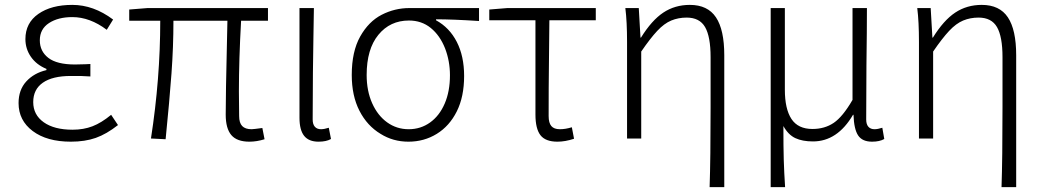

<svg xmlns="http://www.w3.org/2000/svg" viewBox="-20 -567 4270 786"><path d="M56 -145Q56 -199 87.5 -233.5Q119 -268 170 -280V-285Q129 -302 106.5 -334.5Q84 -367 84 -407Q84 -473 137 -510Q190 -547 276 -547Q363 -547 443 -487L417 -445Q348 -497 276 -497Q218 -497 180.5 -472.5Q143 -448 143 -402Q143 -357 178 -330Q213 -303 287 -303L329 -304L350 -305V-254Q320 -256 309 -256H270Q195 -256 155.5 -228.5Q116 -201 116 -149Q116 -97 159 -66.5Q202 -36 277 -36Q322 -36 358.5 -50Q395 -64 435 -97L463 -55Q416 -18 372 -2.5Q328 13 270 13Q172 13 114 -30.5Q56 -74 56 -145Z M904 -98Q904 -183 909 -390L911 -482H690Q690 -376 682 -266Q674 -156 658 3L598 0Q636 -245 636 -482H509V-528L584 -534H1077V-482H967Q958 -323 958 -193L959 -92Q959 -64 971.5 -51Q984 -38 1010 -38Q1017 -38 1054 -43L1063 3Q1031 13 1001 13Q950 13 927 -14Q904 -41 904 -98Z M1206 -85V-534H1265L1263 -411Q1262 -353 1261 -269.5Q1260 -186 1260 -78Q1260 -58 1269 -48Q1278 -38 1294 -38Q1307 -38 1326 -44L1335 2Q1316 13 1284 13Q1244 13 1225 -11Q1206 -35 1206 -85Z M1538 -19Q1483 -52 1451.5 -113.5Q1420 -175 1420 -260Q1420 -356 1454.5 -417.5Q1489 -479 1542.5 -506.5Q1596 -534 1656 -534H1941V-481Q1834 -488 1765 -488V-484Q1820 -454 1850 -395.5Q1880 -337 1880 -256Q1880 -171 1850 -111Q1820 -51 1768 -19Q1716 13 1652 13Q1589 13 1538 -19ZM1822 -259Q1822 -317 1802 -369Q1781 -422 1743.5 -452.5Q1706 -483 1654 -483Q1577 -483 1529 -424.5Q1481 -366 1481 -260Q1481 -195 1503.5 -144.5Q1526 -94 1565 -66Q1604 -38 1653 -38Q1702 -38 1740.5 -65.5Q1779 -93 1800.5 -143Q1822 -193 1822 -259Z M2172 -98V-484H1983V-528L2057 -534H2419V-484H2229L2227 -286Q2226 -221 2226 -92Q2226 -64 2237 -51Q2248 -38 2272 -38Q2295 -38 2321 -46L2330 1Q2294 13 2262 13Q2213 13 2192.5 -13.5Q2172 -40 2172 -98Z M2889 -131V-333Q2889 -417 2866.5 -456Q2844 -495 2791 -495Q2757 -495 2728 -483Q2699 -471 2670.5 -440.5Q2642 -410 2605 -356V0H2547V-395Q2547 -479 2540 -534H2595L2602 -413H2604Q2648 -484 2695.5 -515.5Q2743 -547 2804 -547Q2877 -547 2911 -496Q2945 -445 2945 -341V199H2885Q2889 84 2889 -131Z M3135 -534H3193V-200Q3193 -121 3220 -80Q3247 -39 3306 -39Q3356 -39 3393 -64Q3430 -89 3470 -158V-534H3529Q3529 -446 3527 -300L3526 -78Q3526 -58 3535 -48Q3544 -38 3560 -38Q3573 -38 3592 -44L3600 2Q3581 13 3550 13Q3510 13 3493 -12.5Q3476 -38 3474 -97H3472Q3408 12 3308 12Q3265 12 3236 -1.5Q3207 -15 3187 -51Q3187 35 3188.5 86.5Q3190 138 3194 199H3135Z M4084 -131V-333Q4084 -417 4061.5 -456Q4039 -495 3986 -495Q3952 -495 3923 -483Q3894 -471 3865.5 -440.5Q3837 -410 3800 -356V0H3742V-395Q3742 -479 3735 -534H3790L3797 -413H3799Q3843 -484 3890.5 -515.5Q3938 -547 3999 -547Q4072 -547 4106 -496Q4140 -445 4140 -341V199H4080Q4084 84 4084 -131Z"/></svg>

Font: Merged Yaku Han JP Light
Style: Regular
Weight: 300
Designer: Ryoko NISHIZUKA 西塚涼子 (kana, bopomofo & ideographs); Paul D. Hunt (Latin, Greek & Cyrillic); Sandoll Communications 산돌커뮤니
Foundry: Adobe
Version: Version 2.004